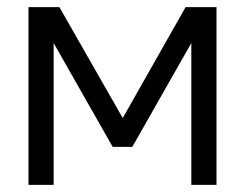

<svg xmlns="http://www.w3.org/2000/svg" viewBox="-20 -520 689 540"><path d="M352.1 -106.9H296.9L130.9 -398.9V0H60.1V-500H147L325.2 -188L502 -500H588.9V0H518.1V-398.9Z"/></svg>

Font: LT Superior
Style: Regular
Weight: 400
Designer: Daniel Lyons
Foundry: LyonsType
Version: Version 1.000